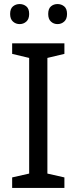

<svg xmlns="http://www.w3.org/2000/svg" viewBox="-20 -928 379 948"><path d="M298 0H40V-52L124 -71V-642L40 -662V-714H298V-662L214 -642V-71L298 -52ZM30 -859Q30 -885 44 -896.5Q58 -908 77 -908Q96 -908 110 -896.5Q124 -885 124 -859Q124 -834 110 -821.5Q96 -809 77 -809Q58 -809 44 -821.5Q30 -834 30 -859ZM218 -859Q218 -885 231.5 -896.5Q245 -908 264 -908Q283 -908 297 -896.5Q311 -885 311 -859Q311 -834 297 -821.5Q283 -809 264 -809Q245 -809 231.5 -821.5Q218 -834 218 -859Z"/></svg>

Font: Noto Sans Lisu
Style: Regular
Weight: 400
Designer: Monotype Design Team. David Williams.
Foundry: Monotype Imaging Inc.
Version: Version 2.102